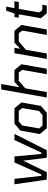

<svg xmlns="http://www.w3.org/2000/svg" viewBox="1144 -1920 777 3104"><g transform="rotate(-90 1532.0 -368.5)"><path d="M655 0H533L486 -382L301 0H180L104 -523H192L241 -88H263L457 -523H554L595 -88H617L819 -523H919Z M1260 0H1010L917 -113L972 -427L1084 -523H1333L1427 -409L1371 -95ZM1052 -70H1224L1289 -125L1337 -398L1292 -453H1119L1055 -398L1007 -125Z M1507 0 1637 -737H1725L1673 -443L1759 -523H1950L2045 -411L1972 0H1884L1954 -396L1911 -453H1778L1656 -348L1595 0Z M2131 0 2223 -523H2311L2295 -430L2394 -523H2585L2680 -411L2607 0H2519L2589 -396L2546 -453H2413L2278 -337L2219 0Z M2868 0 2789 -95 2852 -453H2797L2809 -523H2866L2911 -657H2976L2952 -523H3064L3051 -453H2940L2882 -122L2920 -73H3007L2994 0Z"/></g></svg>

Font: Tomorrow
Style: Italic
Weight: 400
Italic angle: -10°
Designer: Tony de Marco, Monica Rizzolli
Foundry: Just in Type
Version: Version 2.002